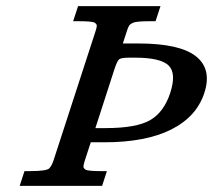

<svg xmlns="http://www.w3.org/2000/svg" viewBox="-20 -608 697 628"><path d="M292 -189H325.2Q425.3 -189 470.7 -214.8Q516.1 -240.7 536.9 -304.4Q557.6 -368.2 531.5 -393.8Q505.4 -419.4 420.9 -419.4H403.3Q377 -419.4 370.1 -414.3Q363.3 -409.2 354.5 -382.3ZM381.8 -465.8H432.6Q567.4 -465.8 620.6 -424.1Q673.8 -382.3 648.4 -304.2Q623 -226.1 539.8 -184.3Q456.5 -142.6 320.8 -142.6H276.9L257.3 -82.5Q253.4 -69.8 252.9 -64Q252.4 -58.1 259.8 -53.2Q267.1 -48.3 312 -48.3H329.6L314 0H44.4L60.1 -48.3H77.6Q132.8 -48.3 141.4 -57.6Q149.9 -66.9 155.3 -84L292 -504.4Q296.4 -517.6 296.6 -523.4Q296.9 -529.3 289.3 -533.9Q281.7 -538.6 236.8 -538.6H219.2L235.4 -587.9H504.9L488.8 -538.6H471.7Q426.8 -538.6 416 -533.9Q405.3 -529.3 401.9 -523.4Q398.4 -517.6 394.5 -504.9Z"/></svg>

Font: RIT Rachana
Style: Bold Italic
Weight: 700
Designer: Hussain KH
Version: 1.4.7